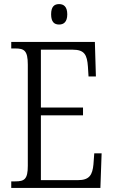

<svg xmlns="http://www.w3.org/2000/svg" viewBox="-20 -919 555 939"><path d="M269 -799C291 -799 309 -811 309 -849C309 -887 291 -899 269 -899C246 -899 230 -887 230 -849C230 -811 246 -799 269 -799ZM35 0H471L477 -169H441L437 -115C432 -64 418 -38 361 -38H180V-355H386V-393H180V-676H336C393 -676 406 -651 410 -593L413 -545H449L444 -714H35V-682H55C98 -682 116 -672 116 -603V-108C116 -42 99 -32 55 -32H35Z"/></svg>

Font: Noto Serif Hebrew Condensed Light
Style: Regular
Weight: 300
Width: 3
Designer: Monotype Design Team
Foundry: Monotype Imaging Inc.
Version: Version 2.004